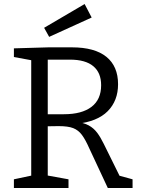

<svg xmlns="http://www.w3.org/2000/svg" viewBox="-20 -933 698 953"><path d="M49 0V-43L148 -64L135 -46V-650L152 -631L49 -650V-693L220 -698H337Q450 -698 508 -651Q566 -604 566 -515Q566 -433 514.5 -381Q463 -329 358 -318L357 -328Q396 -324 420.5 -310.5Q445 -297 462 -274.5Q479 -252 495 -219L579 -49L554 -66L638 -43V0H515L423 -197Q404 -240 386.5 -263.5Q369 -287 343.5 -297Q318 -307 271 -307L202 -306L217 -320V-46L204 -64L320 -43V0ZM217 -344 202 -366H297Q386 -366 434 -402.5Q482 -439 482 -510Q482 -572 443 -604.5Q404 -637 327 -637H202L217 -652ZM224 -750 199 -795 400 -913 435 -846Z"/></svg>

Font: Pack4
Style: Regular
Weight: 400
Version: Version 2.002